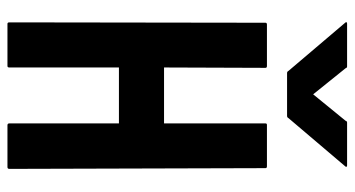

<svg xmlns="http://www.w3.org/2000/svg" viewBox="-238 -713 951 515"><g transform="rotate(90 237.5 -455.5)"><path d="M44 0Q40 0 40 -5L41 -692Q41 -696 46 -696H157Q162 -696 162 -692L161 -420H311V-692Q311 -696 315 -696H426Q431 -696 431 -692L433 -5Q433 0 428 0H316Q311 0 311 -5V-299H161V-5Q161 0 157 0ZM176 -750Q172 -750 170 -754L40 -907Q38 -911 44 -911H158Q162 -911 163 -907L233 -820L304 -907Q305 -911 309 -911H423Q429 -911 427 -907L297 -754Q295 -750 291 -750Z"/></g></svg>

Font: Staatliches
Style: Regular
Weight: 400
Designer: Brian LaRossa & Erica Carras
Foundry: Type Brut Foundry
Version: Version 1.000; ttfautohint (v1.8.2) -l 8 -r 50 -G 200 -x 14 